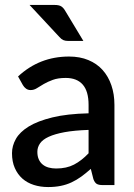

<svg xmlns="http://www.w3.org/2000/svg" viewBox="-20 -748 542 776"><path d="M338 -223Q280.5 -221 241 -213.8Q201.5 -206.5 177 -195.2Q152.5 -184 141.8 -168.5Q131 -153 131 -134.5Q131 -116.5 136.8 -103.8Q142.5 -91 152.8 -82.8Q163 -74.5 176.8 -70.8Q190.5 -67 207 -67Q249 -67 279.2 -82.8Q309.5 -98.5 338 -128.5ZM53 -439Q139.5 -519.5 259 -519.5Q303 -519.5 337.2 -505.2Q371.5 -491 394.8 -465Q418 -439 430.2 -403.2Q442.5 -367.5 442.5 -324V0H394.5Q379 0 371 -4.8Q363 -9.5 357.5 -24L347 -65.5Q327.5 -48 308.5 -34.2Q289.5 -20.5 269.2 -11Q249 -1.5 225.8 3.2Q202.5 8 174.5 8Q143.5 8 116.8 -0.5Q90 -9 70.5 -26.2Q51 -43.5 39.8 -69Q28.5 -94.5 28.5 -129Q28.5 -158.5 44.2 -186.5Q60 -214.5 96.2 -236.8Q132.5 -259 191.8 -273.5Q251 -288 338 -290V-324Q338 -379 314.5 -406Q291 -433 245.5 -433Q214.5 -433 193.5 -425.2Q172.5 -417.5 157 -408.5Q141.5 -399.5 129.5 -391.8Q117.5 -384 104 -384Q93 -384 85.2 -389.8Q77.5 -395.5 72.5 -404ZM200.5 -728Q219 -728 228 -722Q237 -716 244 -703.5L317 -582.5H256Q243.5 -582.5 235.8 -586Q228 -589.5 220 -598.5L99.5 -728Z"/></svg>

Font: Lato SemiBold
Style: Regular
Weight: 600
Designer: Lukasz Dziedzic with Adam Twardoch and Botio Nikoltchev
Foundry: tyPoland Lukasz Dziedzic
Version: Version 2.015; 2015-08-06; http://www.latofonts.com/